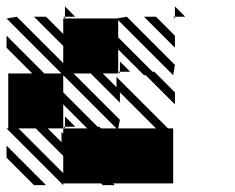

<svg xmlns="http://www.w3.org/2000/svg" viewBox="-25 -556 712 582"><path d="M505.2 -500 500 -505.2H505.2ZM505.2 -411.5 411.5 -505.2H447.9L505.2 -447.9ZM500 0H317.7L322.9 5.2H286.5L281.2 0H166.7V5.2L-5.2 -166.7H0V-333.3H72.9L-5.2 -411.5V-447.9L109.4 -333.3H161.5L-5.2 -500L26 -505.2L166.7 -364.6V-416.7L78.1 -505.2H114.6L166.7 -453.1V-500H171.9L166.7 -505.2H171.9V-500H328.1L359.4 -505.2L505.2 -359.4L500 -328.1L333.3 -494.8V-442.7L437.5 -338.5H442.7L505.2 -276V-239.6L416.7 -328.1H411.5L333.3 -406.2V-338.5H338.5V-333.3L333.3 -338.5V-333.3H286.5L328.1 -291.7V-322.9L484.4 -166.7H500ZM281.2 -166.7H328.1L166.7 -328.1V-276L270.8 -171.9H276ZM166.7 -151V-166.7H171.9L166.7 -171.9H171.9V-166.7H239.6L166.7 -239.6V-166.7H119.8L161.5 -125V-156.2ZM171.9 -203.1V-171.9H203.1ZM166.7 -83.3 83.3 -166.7H31.2L166.7 -31.2ZM114.6 5.2H78.1L-5.2 -78.1V-114.6ZM447.9 -166.7 338.5 -276V-244.8L250 -333.3H197.9L338.5 -192.7L333.3 -166.7ZM338.5 -338.5H369.8L338.5 -369.8ZM505.2 -505.2H536.5L505.2 -536.5ZM171.9 -505.2H203.1L171.9 -536.5Z"/></svg>

Font: 0xA000-Monochrome
Style: Monochrome
Weight: 400
Version: Version 0.1